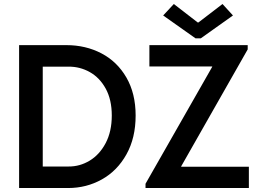

<svg xmlns="http://www.w3.org/2000/svg" viewBox="-20 -947 1316 967"><path d="M76.2 -719.7H314.5Q411.6 -719.7 491 -678.2Q570.3 -636.7 616.7 -556.4Q663.1 -476.1 663.1 -365.2Q663.1 -252.4 616.9 -169.7Q570.8 -86.9 493.2 -43.5Q415.5 0 323.2 0H76.2ZM543 -365.2Q543 -444.8 512.5 -500.5Q481.9 -556.2 432.1 -584Q382.3 -611.8 325.2 -611.3H195.3V-108.4H325.2Q381.8 -107.9 431.6 -137.9Q481.4 -168 512.2 -226.3Q543 -284.7 543 -365.2ZM712.9 -21.5 1048.8 -610.4V-612.3H732.4V-719.7H1227.5V-698.2L892.6 -109.4V-107.4H1233.4V0H712.9ZM975.6 -834H979.5L1100.6 -926.8L1153.3 -869.1L991.2 -753.9H964.8L801.8 -869.1L855.5 -926.8Z"/></svg>

Font: Reddit Sans Strawberry SemiBold
Style: Regular
Weight: 600
Designer: Stephen Hutchings
Foundry: Reddit
Version: Version 1.013